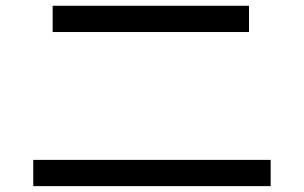

<svg xmlns="http://www.w3.org/2000/svg" viewBox="-20 -676 1040 657"><path d="M832 -566.4H160.2V-656.2H832ZM906.2 -39.1H93.8V-128.9H906.2Z"/></svg>

Font: WenQuanYi Micro Hei Mono
Style: Regular
Weight: 400
Foundry: Ascender Corporation
Version: Version 0.2.0-beta